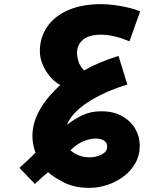

<svg xmlns="http://www.w3.org/2000/svg" viewBox="-20 -530 744 930"><path d="M597 -120Q557 -109 511.5 -90Q466 -71 423.5 -46Q381 -21 349.5 9.5Q318 40 304 75Q341 46 380.5 27.5Q420 9 471 9Q531 9 572.5 33Q614 57 635.5 94.5Q657 132 657 175Q657 222 636 259.5Q615 297 579.5 324Q544 351 500.5 365.5Q457 380 412 380Q342 380 291 354.5Q240 329 213 304Q199 315 183.5 329Q168 343 149 361L74 283Q96 263 114.5 246Q133 229 152 210Q137 169 137 128Q137 5 272 -118Q244 -133 221.5 -160Q199 -187 186 -219Q173 -251 173 -281Q173 -349 208.5 -400.5Q244 -452 310.5 -481Q377 -510 471 -510Q501 -510 537 -505Q573 -500 606 -492Q639 -484 659 -475L607 -330Q571 -345 536 -353.5Q501 -362 468 -362Q412 -362 382.5 -338Q353 -314 353 -273Q353 -260 359 -236Q365 -212 387 -189Q422 -209 465 -227Q508 -245 554 -259ZM445 141Q415 141 382.5 155Q350 169 321 198Q340 214 362.5 223Q385 232 416 232Q445 232 472 218.5Q499 205 499 181Q499 159 482 150Q465 141 445 141Z"/></svg>

Font: Noto Kufi Arabic Black
Style: Regular
Weight: 900
Designer: Monotype Design Team, David Williams, Khaled Hosny
Foundry: Google LLC
Version: Version 2.109; ttfautohint (v1.8.4.7-5d5b)